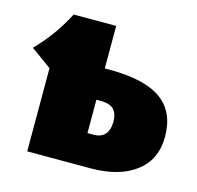

<svg xmlns="http://www.w3.org/2000/svg" viewBox="-94 -622 731 711"><g transform="rotate(15 271.5 -267.0)"><path d="M548 -184Q548 -96 484.5 -48Q421 0 312 0H69V-319L-10 -376Q59 -446 104 -534H267V-371H285Q420 -371 484 -325Q548 -279 548 -184ZM349 -188Q349 -220 333.5 -235.5Q318 -251 282 -251H267V-123H290Q320 -123 334.5 -140.5Q349 -158 349 -188Z"/></g></svg>

Font: FiraGO Heavy
Style: Regular
Weight: 900
Designer: bBox Type
Foundry: bBox Type GmbH
Version: Version 1.001